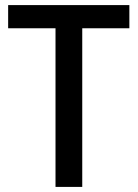

<svg xmlns="http://www.w3.org/2000/svg" viewBox="-20 -827 542 754"><path d="M303 -93H198V-716H12V-807H488V-716H303Z"/></svg>

Font: Noto Sans Telugu UI SemiCondensed Medium
Style: Regular
Weight: 500
Width: 4
Designer: Jelle Bosma - Monotype Design Team
Foundry: Monotype Imaging Inc.
Version: Version 2.005; ttfautohint (v1.8.4.7-5d5b)